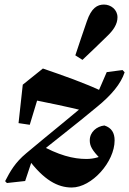

<svg xmlns="http://www.w3.org/2000/svg" viewBox="-20 -803 572 851"><path d="M298 28.1C387 28.1 488 -85.5 488 -180.6C488 -214 474.6 -236.7 442.7 -246.8C409 -243.1 377.9 -218.3 377.9 -180.8C377.9 -157.4 386.3 -138.2 427.3 -97L449.5 -121.4C428.1 -108.6 397.4 -98.4 363.2 -98.4C304.7 -98.4 239.3 -114.7 151 -164.7L102.6 -101.4C174.4 -3.7 236.7 28.1 298 28.1ZM91.5 -0.7 124.4 -99.5C218.5 -176.6 315.2 -250.2 410.2 -329.5C473.5 -381 515.9 -431.8 532.4 -482.5L523.2 -492.5L453.1 -483.4L410.8 -385.7C307.2 -295.7 200.2 -211.1 96.2 -123.6C47 -82.6 25.6 -44.4 2.7 0L10.7 8.2L91.5 -0.7ZM62.2 -257.3 111.9 -249.9 166.2 -428.9 102.8 -365.6C195.6 -347.1 274.3 -330.8 360.1 -309.9L439.4 -395.4C349.8 -437.6 262.3 -467.3 170.1 -499.3L80.9 -427.7L62.2 -257.3ZM313.9 -557.7 345.5 -537.6C381.2 -571.9 417.3 -605.2 452.3 -640.2C483.4 -669.3 500.7 -696.3 500.7 -726.4C500.7 -761 470.7 -782.8 441 -782.8C411.1 -782.8 385 -767.5 365.1 -709.1C347.3 -658.8 330.9 -607.9 313.9 -557.7Z"/></svg>

Font: Source Serif Variable
Style: Italic
Weight: 389
Italic angle: -12°
Designer: Frank Grießhammer
Foundry: Adobe Systems Incorporated
Version: Version 3.001;hotconv 1.0.111;makeotfexe 2.5.65597